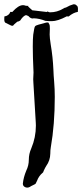

<svg xmlns="http://www.w3.org/2000/svg" viewBox="-63 -859 377 878"><path d="M61 -1Q54.2 -1 47.9 -5.6Q41.5 -10.3 41.5 -19.5Q44.4 -47.9 57.1 -78.6Q68.8 -102.1 68.8 -128.7Q68.8 -155.3 80.1 -180.7Q101.1 -230.5 101.1 -284.7L100.6 -298.3Q94.7 -388.2 89.8 -478.5L88.9 -496.6Q88.9 -506.3 90.3 -527.3Q86.9 -600.6 86.9 -646Q86.9 -681.2 88.9 -700.2L93.3 -726.6Q94.7 -736.3 99.1 -740.5Q103.5 -744.6 148.9 -755.9L157.7 -756.3Q164.1 -747.6 164.6 -740Q165 -732.4 165 -727.5L164.1 -701.2Q164.1 -686 168.9 -655.8Q178.7 -598.1 181.2 -539.6Q182.1 -512.7 184.6 -485.8Q187.5 -450.7 187.5 -416Q187.5 -289.6 169.4 -186Q167 -172.9 167 -156.2Q166.5 -125 148.4 -100.1Q143.6 -92.8 136.7 -77.6Q134.8 -69.8 131.3 -68.4Q113.8 -53.2 106.4 -32.2L99.6 -18.6L94.7 -15.6Q75.2 -6.3 72.8 -3.9Q66.9 -1 61 -1ZM-3.4 -741.2 -11.2 -741.7 -38.1 -754.9Q-43.5 -758.3 -43.5 -770.5L-43 -783.7Q-22 -787.1 -15.6 -804.7L-6.8 -804.2Q21 -835.4 42 -835.4Q44.9 -835.4 47.4 -835Q54.2 -832 64.5 -832L66.9 -832.5L67.4 -832H66.4Q64.9 -832 64.9 -831.5Q64.9 -829.1 84.5 -812L150.9 -804.2L153.8 -806.6L162.1 -803.2H161.1L166 -802.7Q197.8 -802.7 225.6 -819.3Q232.4 -824.2 238.8 -824.7Q256.3 -835 272.9 -839.4L280.8 -838.9L288.1 -833.5Q293.5 -830.1 293.5 -817.9L293 -804.7Q272 -801.3 251 -783.7L242.2 -784.2Q200.7 -762.2 173.8 -762.2Q159.2 -762.2 144 -763.7Q118.2 -774.4 91.3 -775.4L86.9 -774.4Q76.2 -774.4 66.9 -785.6L58.6 -789.1H59.6L54.7 -789.6Q42.5 -785.6 29.3 -765.1Q22.5 -760.3 16.1 -759.8Q-1.5 -745.6 -3.4 -741.2Z"/></svg>

Font: Kurland
Style: Regular
Weight: 400
Designer: GGBot
Version: 0.22